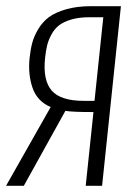

<svg xmlns="http://www.w3.org/2000/svg" viewBox="-21 -598 427 618"><path d="M248.5 -273.4H283.2L311.5 -542.5H266.6Q233.4 -542.5 208.5 -535.2Q183.6 -527.8 168.9 -516.4Q154.3 -504.9 144.5 -486.8Q134.8 -468.8 130.6 -451.4Q126.5 -434.1 124 -410.6Q116.7 -339.4 145.5 -306.4Q174.3 -273.4 248.5 -273.4ZM-1.5 0 142.1 -253.4Q98.6 -272 83.7 -315.4Q68.8 -358.9 74.2 -411.1Q77.1 -438.5 82.8 -460Q88.4 -481.4 102.3 -504.6Q116.2 -527.8 136.7 -543Q157.2 -558.1 191.9 -568.1Q226.6 -578.1 272 -578.1H368.2L307.6 0H254.9L279.8 -237.3Q211.4 -237.3 189.5 -241.2L55.7 0Z"/></svg>

Font: Oswald
Style: Extra-Light
Weight: 200
Designer: Vernon Adams
Foundry: Vernon Adams
Version: 3.0; ttfautohint (v0.94.23-7a4d-dirty) -l 8 -r 50 -G 200 -x 